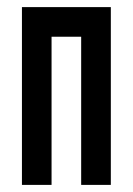

<svg xmlns="http://www.w3.org/2000/svg" viewBox="-20 -520 373 540"><path d="M125 0H41.7V-500H291.7V0H208.3V-416.7H125Z"/></svg>

Font: Yulong
Style: Regular
Weight: 400
Designer: GGBotNet
Foundry: f0n7.com
Version: 1.00